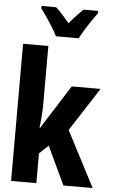

<svg xmlns="http://www.w3.org/2000/svg" viewBox="-63 -1019 627 1060"><g transform="rotate(5 250.0 -488.5)"><path d="M217 -817H343C364 -859 409 -926 437 -964V-977H357C331 -953 310 -931 280 -895C252 -928 227 -957 204 -977H123V-964C152 -925 199 -856 217 -817ZM40 0H180V-165L230 -212L330 0H492L332 -308L488 -549H328L226 -388C207 -358 190 -332 174 -306H171C176 -349 180 -394 180 -439V-760H40Z"/></g></svg>

Font: Noto Sans Mono ExtraCondensed ExtraBold
Style: Regular
Weight: 800
Width: 2
Designer: Monotype Design Team
Foundry: Monotype Imaging Inc.
Version: Version 2.014